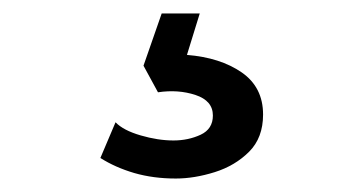

<svg xmlns="http://www.w3.org/2000/svg" viewBox="-20 -40 540 285"><path d="M241 225Q207.5 225 179.2 216.8Q151 208.5 129 194.5L151.5 141.5Q163 153.5 188.8 161Q214.5 168.5 237.5 168.5Q259.5 168.5 277.8 160Q296 151.5 296 131.5Q296 109.5 270.2 101Q244.5 92.5 214.5 97L193 57.5L220 -20H276.5L257.5 41.5Q307 45.5 338.8 67.5Q370.5 89.5 370.5 130Q370.5 164.5 349.8 185.2Q329 206 298.8 215.5Q268.5 225 241 225Z"/></svg>

Font: Geologica Light
Style: Regular
Weight: 300
Designer: Sindre Bremnes, Frode Helland
Foundry: Monokrom Skriftforlag AS
Version: Version 1.010; ttfautohint (v1.8.4.7-5d5b);gftools[0.9.28]